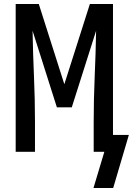

<svg xmlns="http://www.w3.org/2000/svg" viewBox="-20 -755 661 955"><path d="M543 180H445L499 0H446V-147Q446 -261 451 -374.5Q456 -488 458 -602L337 -221H263L142 -602Q144 -488 149 -374.5Q154 -261 154 -147V0H58V-735H173L300 -336L427 -735H542V-84H621Z"/></svg>

Font: Iosevka Fixed Curly Md Ex
Style: Regular
Weight: 500
Width: 7
Monospace: yes
Designer: Belleve Invis
Foundry: Belleve Invis
Version: Version 30.1.2